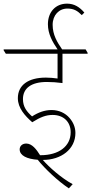

<svg xmlns="http://www.w3.org/2000/svg" viewBox="-42 -893 501 1054"><path d="M336 141 357 118C295 85 226 23 193 -15C294 -15 372 -74 372 -163C372 -194 360 -222 340 -245C317 -272 282 -289 241 -289C203 -289 168 -276 134 -254C105 -280 84 -306 84 -349C84 -409 130 -443 215 -443C243 -443 271 -441 301 -437V-598H439V-603L428 -622H299C272 -661 247 -702 247 -757C247 -810 282 -846 328 -846C363 -846 383 -834 407 -810L421 -824C395 -854 366 -873 326 -873C263 -873 221 -827 221 -760C221 -707 246 -663 274 -622H-22V-617L-10 -598H274V-462C253 -465 230 -467 210 -467C112 -467 56 -425 56 -354C56 -300 95 -257 135 -222C180 -250 210 -262 247 -262C307 -262 346 -224 346 -167C346 -90 281 -41 181 -41H178C158 -73 134 -105 102 -105C80 -105 66 -91 66 -73C66 -39 106 -20 165 -16C205 34 276 101 336 141Z"/></svg>

Font: Noto Serif Devanagari SemiCondensed Thin
Style: Regular
Weight: 100
Width: 4
Designer: Universal Thirst, Indian Type Foundry and the Monotype Design Team
Foundry: Monotype Imaging Inc.
Version: Version 2.004